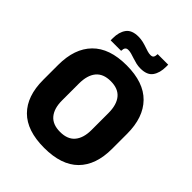

<svg xmlns="http://www.w3.org/2000/svg" viewBox="-232 -954 1099 1099"><g transform="rotate(45 317.5 -404.5)"><path d="M317.5 15.5Q178 15.5 108.2 -54.5Q38.5 -124.5 38.5 -256V-377.5Q38.5 -509.5 108.8 -581.2Q179 -653 317.5 -653Q456 -653 526.2 -581.2Q596.5 -509.5 596.5 -377.5V-256Q596.5 -124.5 526.5 -54.5Q456.5 15.5 317.5 15.5ZM317.5 -113.5Q378 -113.5 407.5 -149Q437 -184.5 437 -248.5V-385.5Q437 -452.5 407.5 -488.5Q378 -524.5 317.5 -524.5Q257 -524.5 227.5 -488.5Q198 -452.5 198 -385.5V-248.5Q198 -184.5 227.5 -149Q257 -113.5 317.5 -113.5ZM386 -695.5Q367.5 -695.5 350.5 -699.5Q333.5 -703.5 318 -708.8Q302.5 -714 288.5 -718Q274.5 -722 262.5 -722Q248.5 -722 242.8 -714.2Q237 -706.5 236.5 -691V-689H151.5V-707Q151.5 -755.5 173.5 -786.2Q195.5 -817 249.5 -817Q268.5 -817 285.8 -813Q303 -809 318 -803.8Q333 -798.5 346.5 -794.5Q360 -790.5 372 -790.5Q386.5 -790.5 391.8 -798.2Q397 -806 397.5 -821.5V-823.5H483V-807Q483 -757 461.2 -726.2Q439.5 -695.5 386 -695.5Z"/></g></svg>

Font: Anek Malayalam Medium
Style: Bold
Weight: 700
Version: Version 1.003